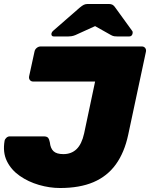

<svg xmlns="http://www.w3.org/2000/svg" viewBox="-25 -933 753 963"><path d="M276 10Q224 10 170.5 -5.5Q117 -21 74 -51Q31 -81 9.5 -125Q-12 -169 -2 -227Q0 -236 7.5 -242.5Q15 -249 24 -249H194Q210 -249 216 -242Q222 -235 225 -219Q228 -189 243.5 -174.5Q259 -160 293 -160Q333 -160 359 -185Q385 -210 397 -264L452 -524H142Q131 -524 125 -531.5Q119 -539 121 -550L148 -674Q150 -685 159 -692.5Q168 -700 179 -700H686Q697 -700 703 -692.5Q709 -685 707 -674L618 -257Q599 -168 556 -108.5Q513 -49 444 -19.5Q375 10 276 10ZM246 -750Q231 -750 233 -765Q235 -773 241 -778L374 -894Q387 -905 395.5 -909Q404 -913 414 -913H522Q532 -913 539.5 -909Q547 -905 554 -894L638 -778Q642 -773 640 -765Q637 -750 622 -750H567Q557 -750 549 -751Q541 -752 532 -757L452 -802L353 -757Q343 -753 334 -751.5Q325 -750 316 -750Z"/></svg>

Font: Rubik ExtraBold
Style: Italic
Weight: 800
Italic angle: -12°
Designer: Hubert and Fischer
Foundry: Hubert and Fischer
Version: Version 2.300;gftools[0.9.30]